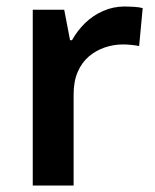

<svg xmlns="http://www.w3.org/2000/svg" viewBox="-20 -572 479 592"><path d="M365 -552Q377 -552 393 -551Q409 -550 420 -547L409 -430Q400 -432 385.5 -433.5Q371 -435 360 -435Q330 -435 302.5 -425.5Q275 -416 253.5 -397.5Q232 -379 219.5 -350Q207 -321 207 -281V0H81V-542H178L196 -448H202Q218 -477 242 -500.5Q266 -524 297.5 -538Q329 -552 365 -552Z"/></svg>

Font: Noto Sans Armenian SemiBold
Style: Regular
Weight: 600
Designer: Monotype Design Team
Foundry: Monotype Imaging Inc.
Version: Version 2.007